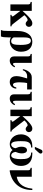

<svg xmlns="http://www.w3.org/2000/svg" viewBox="1584 -2316 937 4144"><g transform="rotate(90 2052.0 -243.5)"><path d="M214 -461H21V-437C60 -432 75 -421 75 -379V0H214V-213H215L313 -84C327 -66 334 -54 334 -47C334 -35 330 -25 300 -24V0H548V-24C526 -24 517 -30 486 -70L307 -302C348 -350 387 -372 410 -372C435 -372 446 -330 493 -330C537 -330 559 -370 559 -396C559 -446 526 -473 488 -473C446 -473 392 -465 214 -260Z M876 14C995 14 1096 -86 1096 -228C1096 -398 1002 -473 879 -473C828 -473 769 -451 737 -417C667 -344 647 -248 647 -113V55C647 131 645 166 626 205H766C782 166 786 124 786 54V-12C814 5 851 14 877 14ZM786 -271C786 -394 804 -442 856 -442C915 -442 949 -389 949 -220C949 -71 930 -17 867 -17C853 -17 811 -21 786 -72Z M1336 -461H1143V-437C1183 -432 1197 -421 1197 -376V-77C1197 -31 1224 14 1289 14C1359 14 1411 -37 1432 -89L1409 -101C1396 -78 1380 -56 1360 -56C1338 -56 1336 -88 1336 -112Z M1672 -361C1656 -299 1622 -204 1622 -131C1622 -64 1649 14 1750 14C1842 14 1892 -60 1892 -127H1867C1854 -66 1824 -56 1807 -56C1767 -56 1756 -125 1756 -197C1756 -271 1767 -349 1772 -361H1911V-461H1644C1537 -461 1482 -336 1472 -269H1497C1512 -329 1571 -361 1614 -361Z M2154 -461H1961V-437C2001 -432 2015 -421 2015 -376V-77C2015 -31 2042 14 2107 14C2177 14 2229 -37 2250 -89L2227 -101C2214 -78 2198 -56 2178 -56C2156 -56 2154 -88 2154 -112Z M2486 -461H2293V-437C2332 -432 2347 -421 2347 -379V0H2486V-213H2487L2585 -84C2599 -66 2606 -54 2606 -47C2606 -35 2602 -25 2572 -24V0H2820V-24C2798 -24 2789 -30 2758 -70L2579 -302C2620 -350 2659 -372 2682 -372C2707 -372 2718 -330 2765 -330C2809 -330 2831 -370 2831 -396C2831 -446 2798 -473 2760 -473C2718 -473 2664 -465 2486 -260Z M3149 -528H3197L3260 -595C3279 -616 3294 -635 3294 -648C3294 -674 3281 -692 3257 -692C3237 -692 3220 -687 3210 -664ZM3272 -473V-448C3405 -448 3414 -340 3414 -224C3414 -145 3403 -17 3335 -17C3300 -17 3264 -49 3258 -111C3275 -149 3290 -197 3290 -247C3290 -293 3276 -358 3221 -358C3168 -358 3146 -305 3146 -244C3146 -191 3157 -159 3178 -112C3173 -52 3132 -17 3101 -17C3026 -17 3026 -158 3026 -224C3026 -340 3031 -448 3164 -448V-473H3130C2954 -473 2879 -349 2879 -230C2879 -67 2993 14 3088 14C3143 14 3187 -9 3218 -46C3244 -9 3289 14 3350 14C3445 14 3561 -65 3561 -227C3561 -360 3491 -473 3301 -473Z M4051 -473C4029 -226 3899 -156 3799 -138H3794V-461H3601V-437C3645 -428 3655 -419 3655 -372V14H3681C3861 -17 4081 -144 4081 -473Z"/></g></svg>

Font: STIXGeneral
Style: Bold
Weight: 700
Designer: MicroPress Inc., with final additions and corrections provided by Coen Hoffman, Elsevier (retired)
Version: Version 1.1.0